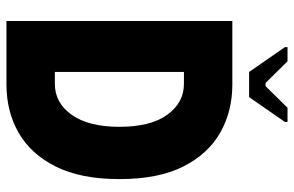

<svg xmlns="http://www.w3.org/2000/svg" viewBox="-178 -733 911 595"><g transform="rotate(90 277.5 -435.5)"><path d="M242 -700H45V0H242Q325 0 391 -37.5Q457 -75 496 -152.5Q535 -230 535 -350Q535 -471 496 -548Q457 -625 391 -662.5Q325 -700 242 -700ZM240 -150H203V-550H240Q298 -550 335.5 -498.5Q373 -447 373 -350Q373 -255 336 -202.5Q299 -150 240 -150ZM203 -752 126 -863V-871H170L237 -803H247L314 -871H358V-863L281 -752Z"/></g></svg>

Font: Phudu
Style: Bold
Weight: 700
Version: Version 1.005;gftools[0.9.23]